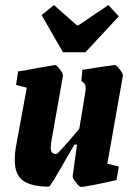

<svg xmlns="http://www.w3.org/2000/svg" viewBox="-20 -724 533 753"><path d="M462 -427 401 -82 446 -71 437 -18Q404 -10 357 -0.5Q310 9 297 9Q291 9 277.5 -8.5Q264 -26 265 -33L282 -157H272L246 -113Q178 8 172 8Q102 8 70 -16Q38 -40 38 -94Q38 -125 43 -151L85 -380L43 -391L51 -444Q66 -445 126 -457Q194 -469 196 -469Q202 -469 215 -452Q228 -435 227 -427L183 -179Q179 -160 179 -145Q179 -132 184 -126Q189 -120 201 -120Q208 -120 291 -219L315 -365Q316 -370 316 -377Q316 -390 311.5 -396Q307 -402 299 -406L303 -450Q423 -469 430 -469Q436 -469 449.5 -452Q463 -435 462 -427ZM227 -519 143 -665 192 -704 281 -625H288L405 -704L446 -660L315 -519Z"/></svg>

Font: Grenze
Style: Bold Italic
Weight: 700
Italic angle: -10°
Designer: Renata Polastri
Foundry: Omnibus-Type
Version: Version 1.002; ttfautohint (v1.8)